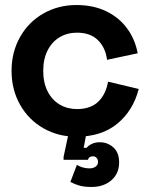

<svg xmlns="http://www.w3.org/2000/svg" viewBox="-20 -530 594 764"><path d="M26 -248Q26 -323 60 -383Q94 -443 153 -476.5Q212 -510 284 -510Q351 -510 402 -485.5Q453 -461 485 -418Q517 -375 528 -318L406 -292Q400 -340 370 -370Q340 -400 286 -400Q248 -400 217.5 -382Q187 -364 169.5 -329.5Q152 -295 152 -248Q152 -201 169.5 -166.5Q187 -132 217.5 -114Q248 -96 286 -96Q340 -96 370.5 -125Q401 -154 410 -205L532 -176Q510 -90 447 -38Q384 14 284 14Q212 14 153 -19.5Q94 -53 60 -113Q26 -173 26 -248ZM330 -32 313 58H325Q332 49 345.5 42.5Q359 36 377 36Q408 36 431 56.5Q454 77 454 116Q454 161 423 187.5Q392 214 344 214Q317 214 298 209Q279 204 260 194L286 126Q297 133 310 136.5Q323 140 336 140Q351 140 360.5 133Q370 126 370 114Q370 105 364.5 98.5Q359 92 350 92Q333 92 330 106H233V94L260 -32Z"/></svg>

Font: Space Grotesk Variable
Style: Regular
Weight: 400
Designer: Florian Karsten (Space Grotesk), Colophon Foundry (Space Mono)
Foundry: Florian Karsten
Version: Version 1.106